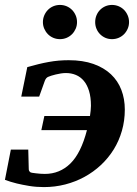

<svg xmlns="http://www.w3.org/2000/svg" viewBox="-37 -743 554 775"><path d="M466.8 -300.8Q466.8 -255.9 455.1 -215.1Q443.4 -174.3 421.9 -139.6Q400.4 -105 370.4 -76.9Q340.3 -48.8 304.2 -29.1Q268.1 -9.3 226.3 1.5Q184.6 12.2 140.1 12.2Q109.4 12.2 81.1 7.6Q52.7 2.9 30.8 -2.4Q4.9 -8.8 -17.1 -17.1L6.8 -139.2H77.1L79.1 -60.1Q79.1 -51.8 86.9 -46.9Q87.4 -46.4 93.3 -45.4Q99.1 -44.4 107.7 -43.5Q116.2 -42.5 125.7 -41.7Q135.3 -41 144 -41Q204.1 -41 247.1 -83Q290 -125 314 -217.8H129.9L142.1 -274.9H326.2Q327.6 -286.1 328.9 -296.1Q330.1 -306.2 330.1 -315.9Q330.1 -350.6 322.5 -375.5Q314.9 -400.4 301.5 -416.5Q288.1 -432.6 269.5 -440.4Q251 -448.2 229 -448.2Q219.2 -448.2 208.5 -446.5Q197.8 -444.8 188 -442.4Q178.2 -439.9 170.2 -437.5Q162.1 -435.1 158.2 -433.1Q148.9 -429.7 144 -417L121.1 -353H48.8L73.2 -472.2Q97.2 -479 118.4 -484.1Q139.6 -489.3 159.9 -492.9Q180.2 -496.6 200 -498.3Q219.7 -500 240.2 -500Q297.4 -500 340.1 -484.9Q382.8 -469.7 410.9 -443.1Q439 -416.5 452.9 -380.1Q466.8 -343.8 466.8 -300.8ZM273.9 -653.8Q273.9 -639.6 268.6 -627.2Q263.2 -614.7 253.9 -605.2Q244.6 -595.7 231.9 -590.3Q219.2 -585 205.1 -585Q190.9 -585 178.2 -590.3Q165.5 -595.7 156.2 -605.2Q147 -614.7 141.6 -627.2Q136.2 -639.6 136.2 -653.8Q136.2 -668 141.6 -680.7Q147 -693.4 156.2 -702.9Q165.5 -712.4 178.2 -717.8Q190.9 -723.1 205.1 -723.1Q219.2 -723.1 231.9 -717.8Q244.6 -712.4 253.9 -702.9Q263.2 -693.4 268.6 -680.7Q273.9 -668 273.9 -653.8ZM483.9 -653.8Q483.9 -639.6 478.5 -627.2Q473.1 -614.7 463.9 -605.2Q454.6 -595.7 441.9 -590.3Q429.2 -585 415 -585Q400.9 -585 388.4 -590.3Q376 -595.7 366.7 -605.2Q357.4 -614.7 352.3 -627.2Q347.2 -639.6 347.2 -653.8Q347.2 -668 352.3 -680.7Q357.4 -693.4 366.7 -702.9Q376 -712.4 388.4 -717.8Q400.9 -723.1 415 -723.1Q429.2 -723.1 441.9 -717.8Q454.6 -712.4 463.9 -702.9Q473.1 -693.4 478.5 -680.7Q483.9 -668 483.9 -653.8Z"/></svg>

Font: Charis SIL CyrE
Style: Bold Italic
Weight: 700
Italic angle: -11°
Foundry: SIL International
Version: Version 5.000